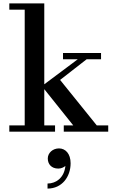

<svg xmlns="http://www.w3.org/2000/svg" viewBox="-20 -770 677 1123"><path d="M34.5 -36.5V0H302V-36.5H239V-248.5L408.5 -36.5H353V0H613V-36.5H546L331.5 -302.5L487 -423.5H571V-460H348.5V-423.5H435L239 -277V-750H34.5V-713.5H124.5V-36.5ZM259.5 157C259.5 189.5 280.5 216 321 216C338.5 216 353 208.5 362.5 200.5C356 268.5 308.5 303.5 258 303.5V333C343 333 393 263.5 393 185C393 128.5 362.5 98 325 98C288.5 98 259.5 124.5 259.5 157Z"/></svg>

Font: Bodoni* 06pt Medium
Style: Regular
Weight: 500
Version: Version 2.3